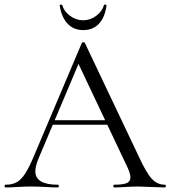

<svg xmlns="http://www.w3.org/2000/svg" viewBox="-24 -822 747 842"><path d="M204 -295H469L476 -275H194ZM699 0Q680 0 640 -2Q600 -4 582 -4Q560 -4 526 -2Q494 0 477 0Q473 0 473 -6Q473 -12 477 -12Q515 -12 531.5 -19Q548 -26 548 -44Q548 -59 536 -86L314 -555L339 -586L145 -127Q131 -93 131 -71Q131 -12 229 -12Q234 -12 234 -6Q234 0 229 0Q211 0 177 -2Q139 -4 111 -4Q85 -4 51 -2Q21 0 1 0Q-4 0 -4 -6Q-4 -12 1 -12Q29 -12 48.5 -22.5Q68 -33 85.5 -59.5Q103 -86 124 -136L335 -634Q337 -637 342 -637Q347 -637 348 -634L584 -137Q618 -63 642 -37.5Q666 -12 699 -12Q703 -12 703 -6Q703 0 699 0ZM238 -797Q237 -801 242.5 -801.5Q248 -802 249 -800Q256 -773 282.5 -753Q309 -733 341 -733Q372 -733 398.5 -753Q425 -773 432 -800Q432 -802 436 -802Q439 -802 441.5 -800.5Q444 -799 443 -797Q436 -746 410 -718Q384 -690 341 -690Q299 -690 272.5 -718Q246 -746 238 -797Z"/></svg>

Font: Cormorant Infant
Style: Regular
Weight: 400
Designer: Christian Thalmann (Catharsis Fonts)
Foundry: Catharsis Fonts
Version: Version 4.000